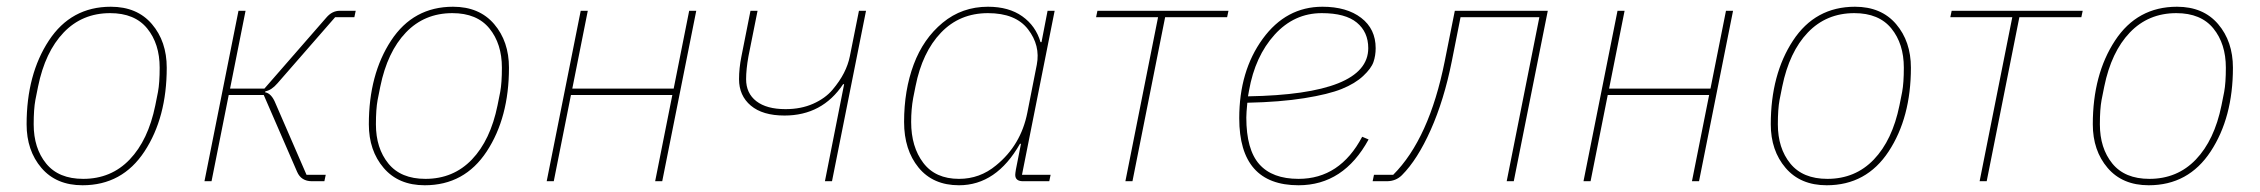

<svg xmlns="http://www.w3.org/2000/svg" viewBox="-20 -538 6708 570"><path d="M225 12Q147 12 103 -39.5Q59 -91 59 -169Q59 -317 125 -417.5Q191 -518 309 -518Q387 -518 431 -466.5Q475 -415 475 -337Q475 -189 409 -88.5Q343 12 225 12ZM227 -7Q310 -7 365 -64.5Q420 -122 441 -225L449 -265Q454 -292 454 -337Q454 -408 417 -453.5Q380 -499 307 -499Q224 -499 169 -441.5Q114 -384 93 -281L85 -241Q80 -214 80 -169Q80 -98 117 -52.5Q154 -7 227 -7Z M587 0 688 -506H709L663 -275H765L949 -486Q966 -506 989 -506H1036L1032 -487H975L804 -291Q786 -270 768 -267L767 -264Q786 -261 798 -231L890 -19H947L943 0H906Q874 0 862 -28L763 -256H659L608 0Z M1241 12Q1163 12 1119 -39.5Q1075 -91 1075 -169Q1075 -317 1141 -417.5Q1207 -518 1325 -518Q1403 -518 1447 -466.5Q1491 -415 1491 -337Q1491 -189 1425 -88.5Q1359 12 1241 12ZM1243 -7Q1326 -7 1381 -64.5Q1436 -122 1457 -225L1465 -265Q1470 -292 1470 -337Q1470 -408 1433 -453.5Q1396 -499 1323 -499Q1240 -499 1185 -441.5Q1130 -384 1109 -281L1101 -241Q1096 -214 1096 -169Q1096 -98 1133 -52.5Q1170 -7 1243 -7Z M1603 0 1704 -506H1725L1679 -275H1980L2026 -506H2047L1946 0H1925L1976 -256H1675L1624 0Z M2429 0 2486 -288H2483Q2421 -195 2309 -195Q2244 -195 2209 -224.5Q2174 -254 2174 -303Q2174 -335 2181 -370L2208 -506H2229L2202 -371Q2195 -332 2195 -303Q2195 -261 2225.5 -237.5Q2256 -214 2312 -214Q2358 -214 2394 -230Q2430 -246 2451.5 -271.5Q2473 -297 2485.5 -321.5Q2498 -346 2503 -371L2530 -506H2551L2450 0Z M3095 0H3017Q2994 0 2994 -19Q2994 -23 2996 -35L3011 -111H3008Q2938 12 2827 12Q2750 12 2707 -40.5Q2664 -93 2664 -176Q2664 -270 2692.5 -346.5Q2721 -423 2778.5 -470.5Q2836 -518 2913 -518Q2975 -518 3015 -489.5Q3055 -461 3069 -413H3072L3090 -506H3111L3014 -19H3099ZM2827 -7Q2889 -7 2937 -47Q3011 -107 3030 -204L3058 -346Q3069 -403 3032 -451Q2995 -499 2913 -499Q2829 -499 2773.5 -441Q2718 -383 2698 -282L2691 -247Q2685 -214 2685 -176Q2685 -102 2721 -54.5Q2757 -7 2827 -7Z M3321 0 3418 -487H3234L3238 -506H3627L3623 -487H3439L3342 0Z M3835 12Q3659 12 3659 -187Q3659 -327 3728.5 -422.5Q3798 -518 3906 -518Q3978 -518 4021 -485Q4064 -452 4064 -395Q4064 -373 4057.5 -354Q4051 -335 4027 -312.5Q4003 -290 3963.5 -274Q3924 -258 3852 -246.5Q3780 -235 3683 -233Q3680 -203 3680 -189Q3680 -94 3718.5 -50.5Q3757 -7 3835 -7Q3958 -7 4024 -132L4043 -124Q3969 12 3835 12ZM3904 -499Q3822 -499 3764 -435Q3706 -371 3688 -269L3685 -252Q4042 -258 4042 -395Q4042 -443 4008 -471Q3974 -499 3904 -499Z M4055 0 4059 -19H4116Q4223 -126 4269 -356L4299 -506H4575L4474 0H4453L4550 -487H4316L4290 -356Q4267 -241 4227.5 -152.5Q4188 -64 4142 -18Q4124 0 4097 0Z M4681 0 4782 -506H4803L4757 -275H5058L5104 -506H5125L5024 0H5003L5054 -256H4753L4702 0Z M5403 12Q5325 12 5281 -39.5Q5237 -91 5237 -169Q5237 -317 5303 -417.5Q5369 -518 5487 -518Q5565 -518 5609 -466.5Q5653 -415 5653 -337Q5653 -189 5587 -88.5Q5521 12 5403 12ZM5405 -7Q5488 -7 5543 -64.5Q5598 -122 5619 -225L5627 -265Q5632 -292 5632 -337Q5632 -408 5595 -453.5Q5558 -499 5485 -499Q5402 -499 5347 -441.5Q5292 -384 5271 -281L5263 -241Q5258 -214 5258 -169Q5258 -98 5295 -52.5Q5332 -7 5405 -7Z M5857 0 5954 -487H5770L5774 -506H6163L6159 -487H5975L5878 0Z M6359 12Q6281 12 6237 -39.5Q6193 -91 6193 -169Q6193 -317 6259 -417.5Q6325 -518 6443 -518Q6521 -518 6565 -466.5Q6609 -415 6609 -337Q6609 -189 6543 -88.5Q6477 12 6359 12ZM6361 -7Q6444 -7 6499 -64.5Q6554 -122 6575 -225L6583 -265Q6588 -292 6588 -337Q6588 -408 6551 -453.5Q6514 -499 6441 -499Q6358 -499 6303 -441.5Q6248 -384 6227 -281L6219 -241Q6214 -214 6214 -169Q6214 -98 6251 -52.5Q6288 -7 6361 -7Z"/></svg>

Font: IBM Plex Sans Thin
Style: Italic
Weight: 100
Italic angle: -11.31°
Designer: Mike Abbink, Paul van der Laan, Pieter van Rosmalen
Foundry: Bold Monday
Version: Version 3.0